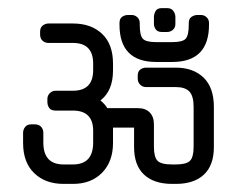

<svg xmlns="http://www.w3.org/2000/svg" viewBox="-20 -481 608 474"><path d="M380 -402Q369 -402 364.5 -408.5Q360 -415 360 -422V-439Q360 -446 364 -453.5Q368 -461 380 -461H392Q403 -461 408 -454Q413 -447 413 -439V-422Q413 -413 407 -407.5Q401 -402 392 -402ZM366 -328Q275 -328 275 -420V-424Q275 -435 281.5 -439.5Q288 -444 296 -444H305Q313 -444 319 -438.5Q325 -433 325 -424V-420Q325 -394 332.5 -385.5Q340 -377 366 -377H405Q431 -377 438.5 -385.5Q446 -394 446 -420V-424Q446 -435 453 -439.5Q460 -444 467 -444H476Q484 -444 490 -438.5Q496 -433 496 -424V-420Q496 -328 405 -328ZM405 -27Q360 -27 335.5 -50Q311 -73 311 -118V-166H259V-158V-128Q259 -82 232 -54.5Q205 -27 160 -27H137Q92 -27 64.5 -53.5Q37 -80 37 -128V-153Q37 -161 42 -167.5Q47 -174 57 -174H66Q76 -174 81.5 -168Q87 -162 87 -153V-129Q87 -75 137 -75H160Q210 -75 210 -129V-158Q210 -208 160 -208H117Q106 -208 101.5 -214.5Q97 -221 97 -229V-237Q97 -245 103 -251Q109 -257 117 -257H160Q210 -257 210 -308V-324Q210 -375 160 -375H100Q91 -375 85 -380.5Q79 -386 79 -396V-403Q79 -413 85.5 -418Q92 -423 100 -423H160Q205 -423 232 -397.5Q259 -372 259 -324V-307Q259 -257 228 -233Q239 -224 245 -214H321Q339 -214 349.5 -203.5Q360 -193 360 -174V-119Q360 -93 369 -84Q378 -75 405 -75H414Q440 -75 449 -84Q458 -93 458 -119V-217Q458 -244 447.5 -255Q437 -266 415 -266H341Q332 -266 326 -272Q320 -278 320 -287V-294Q320 -305 326.5 -309.5Q333 -314 341 -314H414Q457 -314 482.5 -289.5Q508 -265 508 -217V-118Q508 -73 483.5 -50Q459 -27 414 -27Z"/></svg>

Font: Chathura
Style: ExtraBold
Weight: 800
Designer: Appaji Ambarisha Darbha
Foundry: Aditya Fonts
Version: Version 1.001 2016